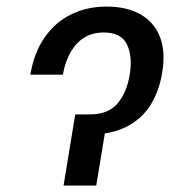

<svg xmlns="http://www.w3.org/2000/svg" viewBox="-20 -573 572 593"><path d="M73.7 -342.3Q85 -409.7 117.4 -456.8Q149.9 -503.9 199.2 -528.3Q248.5 -552.7 309.1 -552.7Q370.1 -552.7 412.6 -529.3Q455.1 -505.9 473.6 -460Q492.2 -414.1 480.5 -346.2Q471.2 -291 444.8 -248.5Q418.5 -206.1 370.8 -181.6Q323.2 -157.2 251 -157.2H226.1L236.8 -219.7H258.8Q313.5 -219.7 342.3 -252.7Q371.1 -285.6 380.4 -341.3Q390.1 -397.9 372.3 -435.3Q354.5 -472.7 300.3 -472.7Q248.5 -472.7 216.6 -437.3Q184.6 -401.9 174.3 -342.3ZM212.4 -219.7H313.5L277.3 0H176.3Z"/></svg>

Font: Inter 20pt
Style: Italic
Weight: 400
Italic angle: -9.3988°
Version: Version 4.001;git-66647c0bb